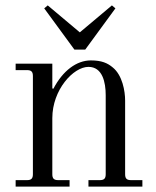

<svg xmlns="http://www.w3.org/2000/svg" viewBox="-20 -692 580 712"><path d="M144 -661 256 -508H296L408 -661L395 -672L276 -572L157 -672ZM38 0H238V-24H196C180 -24 174 -30 174 -46V-254C174 -359 252 -444 308 -444C360 -444 372 -387 372 -339V-46C372 -30 366 -24 350 -24H308V0H508V-24H466C450 -24 444 -30 444 -46V-319C444 -354 434 -413 398 -442C379 -458 357 -468 317 -468C264 -468 213 -430 178 -363L174 -364V-456H38V-432H80C96 -432 102 -426 102 -410V-46C102 -30 96 -24 80 -24H38Z"/></svg>

Font: Old Standard
Style: Regular
Weight: 400
Designer: Alexey Kryukov <alexios@thessalonica.org.ru>
Version: Version 2.0